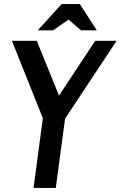

<svg xmlns="http://www.w3.org/2000/svg" viewBox="-20 -930 597 950"><path d="M162 -728 272 -457 451 -728H557L302 -343L256 0H146L192 -345L39 -728ZM319 -833 243 -780H167L285 -910H375L459 -780H381Z"/></svg>

Font: Rosario SemiBold
Style: Italic
Weight: 600
Italic angle: -8.05°
Designer: Hector Gatti
Foundry: Omnibus Type
Version: Version 1.101; ttfautohint (v1.8.1.43-b0c9)